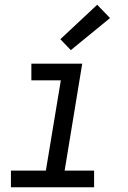

<svg xmlns="http://www.w3.org/2000/svg" viewBox="-20 -788 540 808"><path d="M26 0V-70H173L236 -450H112V-520H326L252 -70H376V0ZM278 -577 234 -623 389 -768 443 -712Z"/></svg>

Font: Iosevka SS04 Oblique
Style: Regular
Weight: 400
Italic angle: -9°
Monospace: yes
Designer: Belleve Invis
Foundry: Belleve Invis
Version: Version 19.0.0; ttfautohint (v1.8.4)